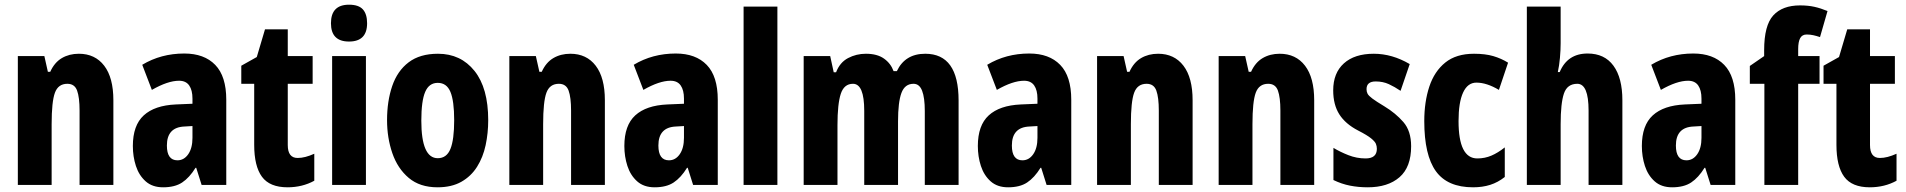

<svg xmlns="http://www.w3.org/2000/svg" viewBox="-20 -788 8120 818"><path d="M316 -559Q385 -559 424 -508Q463 -457 463 -361V0H319V-317Q319 -373 308.5 -402Q298 -431 267 -431Q228 -431 214 -393Q200 -355 200 -259V0H56V-549H169L184 -482H194Q212 -522 243.5 -540.5Q275 -559 316 -559Z M765 -560Q850 -560 897 -511.5Q944 -463 944 -363V0H839L816 -73H813Q787 -31 756 -10.5Q725 10 675 10Q629 10 600.5 -15.5Q572 -41 559 -81Q546 -121 546 -166Q546 -254 592.5 -296.5Q639 -339 729 -343L800 -346V-368Q800 -404 786 -424Q772 -444 743 -444Q695 -444 627 -405L586 -512Q666 -560 765 -560ZM766 -249Q691 -246 691 -168Q691 -105 736 -105Q764 -105 782 -131Q800 -157 800 -201V-251Z M1248 -115Q1264 -115 1281.5 -119.5Q1299 -124 1319 -133V-18Q1268 10 1205 10Q1129 10 1096 -35Q1063 -80 1063 -171V-431H1008V-508L1074 -545L1109 -663H1206V-549H1312V-431H1206V-170Q1206 -115 1248 -115Z M1467 -768Q1508 -768 1526 -748Q1544 -728 1544 -689Q1544 -611 1467 -611Q1390 -611 1390 -689Q1390 -768 1467 -768ZM1539 -549V0H1395V-549Z M2060 -276Q2060 -221 2049 -169.5Q2038 -118 2012.5 -77.5Q1987 -37 1945.5 -13.5Q1904 10 1844 10Q1769 10 1721.5 -30Q1674 -70 1651.5 -135.5Q1629 -201 1629 -276Q1629 -357 1651 -421.5Q1673 -486 1721 -522.5Q1769 -559 1846 -559Q1943 -559 2001.5 -486Q2060 -413 2060 -276ZM1775 -274Q1775 -114 1845 -114Q1883 -114 1899 -153.5Q1915 -193 1915 -276Q1915 -358 1899 -396.5Q1883 -435 1845 -435Q1808 -435 1791.5 -396.5Q1775 -358 1775 -274Z M2410 -559Q2479 -559 2518 -508Q2557 -457 2557 -361V0H2413V-317Q2413 -373 2402.5 -402Q2392 -431 2361 -431Q2322 -431 2308 -393Q2294 -355 2294 -259V0H2150V-549H2263L2278 -482H2288Q2306 -522 2337.5 -540.5Q2369 -559 2410 -559Z M2859 -560Q2944 -560 2991 -511.5Q3038 -463 3038 -363V0H2933L2910 -73H2907Q2881 -31 2850 -10.5Q2819 10 2769 10Q2723 10 2694.5 -15.5Q2666 -41 2653 -81Q2640 -121 2640 -166Q2640 -254 2686.5 -296.5Q2733 -339 2823 -343L2894 -346V-368Q2894 -404 2880 -424Q2866 -444 2837 -444Q2789 -444 2721 -405L2680 -512Q2760 -560 2859 -560ZM2860 -249Q2785 -246 2785 -168Q2785 -105 2830 -105Q2858 -105 2876 -131Q2894 -157 2894 -201V-251Z M3292 0H3148V-760H3292Z M3922 -559Q4064 -559 4064 -360V0H3920V-315Q3920 -372 3908.5 -401.5Q3897 -431 3872 -431Q3835 -431 3820.5 -392Q3806 -353 3806 -271V0H3662V-316Q3662 -431 3614 -431Q3576 -431 3562 -388Q3548 -345 3548 -255V0H3404V-549H3517L3532 -480H3542Q3558 -522 3593 -540.5Q3628 -559 3669 -559Q3717 -559 3746 -538.5Q3775 -518 3787 -485H3801Q3836 -559 3922 -559Z M4365 -560Q4450 -560 4497 -511.5Q4544 -463 4544 -363V0H4439L4416 -73H4413Q4387 -31 4356 -10.5Q4325 10 4275 10Q4229 10 4200.5 -15.5Q4172 -41 4159 -81Q4146 -121 4146 -166Q4146 -254 4192.5 -296.5Q4239 -339 4329 -343L4400 -346V-368Q4400 -404 4386 -424Q4372 -444 4343 -444Q4295 -444 4227 -405L4186 -512Q4266 -560 4365 -560ZM4366 -249Q4291 -246 4291 -168Q4291 -105 4336 -105Q4364 -105 4382 -131Q4400 -157 4400 -201V-251Z M4914 -559Q4983 -559 5022 -508Q5061 -457 5061 -361V0H4917V-317Q4917 -373 4906.5 -402Q4896 -431 4865 -431Q4826 -431 4812 -393Q4798 -355 4798 -259V0H4654V-549H4767L4782 -482H4792Q4810 -522 4841.5 -540.5Q4873 -559 4914 -559Z M5432 -559Q5501 -559 5540 -508Q5579 -457 5579 -361V0H5435V-317Q5435 -373 5424.5 -402Q5414 -431 5383 -431Q5344 -431 5330 -393Q5316 -355 5316 -259V0H5172V-549H5285L5300 -482H5310Q5328 -522 5359.5 -540.5Q5391 -559 5432 -559Z M5992 -165Q5992 -76 5942.5 -33Q5893 10 5807 10Q5768 10 5732 3Q5696 -4 5661 -21V-158Q5689 -141 5724.5 -127Q5760 -113 5798 -113Q5846 -113 5846 -154Q5846 -165 5842 -175Q5838 -185 5821.5 -198.5Q5805 -212 5766 -232Q5712 -260 5686 -301Q5660 -342 5660 -403Q5660 -477 5705.5 -518Q5751 -559 5833 -559Q5911 -559 5986 -515L5947 -401Q5922 -418 5897 -429.5Q5872 -441 5841 -441Q5802 -441 5802 -408Q5802 -397 5806.5 -388.5Q5811 -380 5827 -368Q5843 -356 5878 -335Q5926 -306 5959 -268Q5992 -230 5992 -165Z M6256 10Q6147 10 6097.5 -58.5Q6048 -127 6048 -272Q6048 -354 6069.5 -419Q6091 -484 6137.5 -521.5Q6184 -559 6260 -559Q6308 -559 6342 -549Q6376 -539 6405 -521L6366 -405Q6314 -436 6270 -436Q6233 -436 6213.5 -394Q6194 -352 6194 -272Q6194 -113 6274 -113Q6306 -113 6334 -125Q6362 -137 6391 -160V-34Q6362 -11 6329 -0.5Q6296 10 6256 10Z M6629 -604Q6629 -575 6626 -541.5Q6623 -508 6617 -481H6625Q6658 -560 6744 -560Q6816 -560 6854 -508Q6892 -456 6892 -361V0H6748V-317Q6748 -431 6700 -431Q6657 -431 6643 -389.5Q6629 -348 6629 -259V0H6485V-760H6629Z M7194 -560Q7279 -560 7326 -511.5Q7373 -463 7373 -363V0H7268L7245 -73H7242Q7216 -31 7185 -10.5Q7154 10 7104 10Q7058 10 7029.5 -15.5Q7001 -41 6988 -81Q6975 -121 6975 -166Q6975 -254 7021.5 -296.5Q7068 -339 7158 -343L7229 -346V-368Q7229 -404 7215 -424Q7201 -444 7172 -444Q7124 -444 7056 -405L7015 -512Q7095 -560 7194 -560ZM7195 -249Q7120 -246 7120 -168Q7120 -105 7165 -105Q7193 -105 7211 -131Q7229 -157 7229 -201V-251Z M7732 -431H7641V0H7497V-431H7435V-507L7496 -549V-574Q7496 -680 7535 -722.5Q7574 -765 7649 -765Q7683 -765 7710 -759Q7737 -753 7766 -741L7734 -630Q7719 -635 7705.5 -638Q7692 -641 7677 -641Q7658 -641 7649.5 -625.5Q7641 -610 7641 -579V-549H7732Z M7989 -115Q8005 -115 8022.5 -119.5Q8040 -124 8060 -133V-18Q8009 10 7946 10Q7870 10 7837 -35Q7804 -80 7804 -171V-431H7749V-508L7815 -545L7850 -663H7947V-549H8053V-431H7947V-170Q7947 -115 7989 -115Z"/></svg>

Font: Noto Sans Telugu ExtraCondensed ExtraBold
Style: Regular
Weight: 800
Width: 2
Designer: Jelle Bosma - Monotype Design Team
Foundry: Monotype Imaging Inc.
Version: Version 2.005; ttfautohint (v1.8.4.7-5d5b)